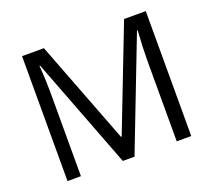

<svg xmlns="http://www.w3.org/2000/svg" viewBox="-121 -873 1144 1031"><g transform="rotate(-20 451.5 -357.0)"><path d="M414.1 0 171.9 -632.8H168Q174.8 -557.6 174.8 -454.1V0H98.1V-713.9H223.1L449.2 -125H453.1L681.2 -713.9H805.2V0H722.2V-460Q722.2 -539.1 729 -631.8H725.1L481 0Z"/></g></svg>

Font: f3_53748 
Style: Regular
Weight: 400
Foundry: Ascender Corporation
Version: Version 1.10